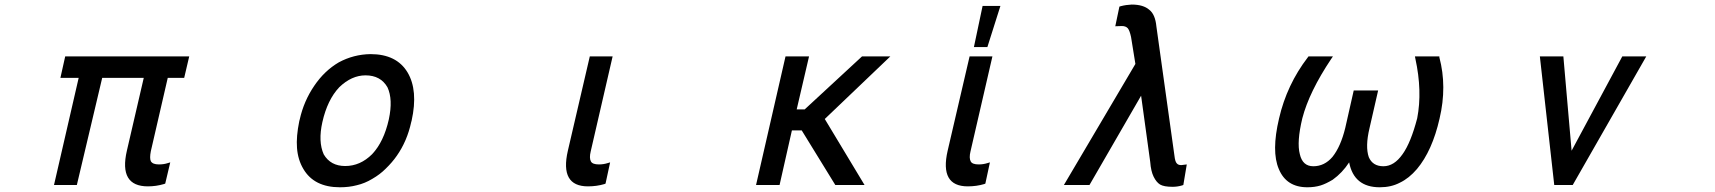

<svg xmlns="http://www.w3.org/2000/svg" viewBox="-20 -791 7332 821"><path d="M789.1 -549.8 767.6 -458H697.3L625 -144.5Q619.1 -114.3 625 -101.6Q632.8 -87.9 659.2 -87.9Q680.7 -87.9 698.2 -93.8L708 -96.7L686.5 -5.9L680.7 -3.9Q647.5 5.9 612.3 5.9Q487.3 5.9 522.5 -146.5L594.7 -458H417L308.6 0H210.9L316.4 -458H238.3L258.8 -549.8Z M1259.8 -273.4 1261.7 -280.3Q1279.3 -359.4 1324.2 -424.8Q1367.2 -488.3 1428.7 -524.4Q1492.2 -558.6 1564.5 -559.6Q1675.8 -559.6 1722.7 -481.4Q1768.6 -404.3 1740.2 -275.4L1738.3 -268.6Q1720.7 -187.5 1676.8 -125Q1657.2 -96.7 1628.9 -69.3Q1604.5 -44.9 1572.3 -26.4Q1540 -6.8 1505.9 1Q1472.7 9.8 1433.6 9.8Q1323.2 9.8 1277.3 -68.4Q1253.9 -107.4 1250 -158.2Q1246.1 -207 1259.8 -273.4ZM1430.7 -418Q1379.9 -364.3 1358.4 -268.6Q1339.8 -185.5 1364.3 -130.9Q1393.6 -81.1 1456.1 -81.1Q1520.5 -81.1 1571.3 -131.8Q1621.1 -184.6 1642.6 -280.3Q1661.1 -366.2 1636.7 -418Q1607.4 -468.8 1543 -468.8Q1483.4 -468.8 1430.7 -418Z M2502 -549.8H2599.6L2505.9 -143.6Q2499 -115.2 2506.8 -100.6Q2513.7 -87.9 2541 -87.9Q2560.5 -87.9 2579.1 -93.8L2588.9 -96.7L2569.3 -5.9L2564.5 -3.9Q2531.2 5.9 2494.1 5.9Q2373 5.9 2408.2 -146.5Z M3551.8 0 3408.2 -233.4H3366.2L3313.5 0H3212.9L3338.9 -549.8H3439.5L3386.7 -323.2H3420.9L3666 -549.8H3787.1L3506.8 -282.2L3676.8 0Z M4126 -549.8H4223.6L4129.9 -143.6Q4123 -115.2 4130.9 -100.6Q4137.7 -87.9 4165 -87.9Q4184.6 -87.9 4203.1 -93.8L4212.9 -96.7L4193.4 -5.9L4188.5 -3.9Q4155.3 5.9 4118.2 5.9Q3997.1 5.9 4032.2 -146.5ZM4144.5 -589.8 4181.6 -765.6H4257.8L4202.1 -589.8Z M4802.7 -669.9Q4793.9 -679.7 4777.3 -679.7L4749 -678.7L4766.6 -762.7L4772.5 -764.6Q4794.9 -770.5 4819.3 -771.5Q4869.1 -771.5 4894.5 -749Q4919.9 -729.5 4924.8 -677.7L5002 -125Q5004.9 -99.6 5011.7 -92.8Q5017.6 -85 5031.2 -85L5054.7 -87.9L5040 0L5034.2 2Q5014.6 7.8 4994.1 7.8Q4957 7.8 4940.4 -2Q4924.8 -11.7 4913.1 -35.2Q4901.4 -58.6 4898.4 -98.6L4859.4 -381.8L4638.7 0H4529.3L4835 -517.6L4816.4 -632.8Q4810.5 -660.2 4802.7 -669.9Z M5679.7 -549.8 5672.9 -540Q5578.1 -398.4 5548.8 -285.2Q5524.4 -183.6 5538.1 -131.8Q5549.8 -80.1 5595.7 -80.1Q5643.6 -80.1 5677.7 -120.1Q5712.9 -164.1 5732.4 -244.1L5768.6 -404.3H5873L5835.9 -242.2Q5817.4 -164.1 5833 -119.1Q5849.6 -80.1 5895.5 -80.1Q5941.4 -80.1 5977.5 -131.8Q6012.7 -180.7 6040 -285.2Q6062.5 -401.4 6032.2 -540L6030.3 -549.8H6134.8V-545.9Q6168 -420.9 6135.7 -284.2Q6104.5 -146.5 6039.1 -68.4Q6004.9 -28.3 5965.8 -9.8Q5928.7 9.8 5879.9 9.8Q5769.5 9.8 5749 -96.7Q5719.7 -51.8 5678.7 -22.5Q5649.4 -4.9 5627 2Q5601.6 9.8 5570.3 9.8Q5480.5 9.8 5448.2 -68.4Q5416 -143.6 5449.2 -284.2Q5482.4 -428.7 5572.3 -545.9L5575.2 -549.8Z M6665 -549.8 6700.2 -146.5 6917 -549.8H7019.5L6705.1 0H6626L6564.5 -549.8Z"/></svg>

Font: RobotoJAA
Style: Medium
Weight: 500
Version: Version 2.05; 2016-11-05